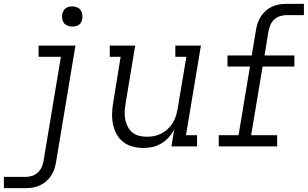

<svg xmlns="http://www.w3.org/2000/svg" viewBox="-54 -755 1587 990"><path d="M-34 215V157H79Q96 157 112.5 151.5Q129 146 142 133.5Q155 121 162 104.5Q169 88 171 72L260 -462H145V-520H335L235 81Q232 99 226 117Q220 135 209.5 151Q199 167 184 180Q169 193 151.5 201Q134 209 115.5 212Q97 215 79 215ZM319 -618Q306 -618 294.5 -622.5Q283 -627 276 -636Q269 -645 267 -657.5Q265 -670 267 -683Q269 -691 273.5 -699.5Q278 -708 285.5 -713Q293 -718 301.5 -720Q310 -722 319 -722Q331 -722 342.5 -717.5Q354 -713 361 -704Q368 -695 370 -682.5Q372 -670 370 -657Q369 -649 364.5 -640.5Q360 -632 352.5 -627Q345 -622 336 -620Q327 -618 319 -618Z M685 8Q656 8 629 0.5Q602 -7 581 -23.5Q560 -40 547 -64Q534 -88 528.5 -115Q523 -142 524 -170.5Q525 -199 530 -228L568 -462H512V-520H643L593 -218Q590 -198 589 -177.5Q588 -157 592 -138Q596 -119 605 -101.5Q614 -84 628.5 -72Q643 -60 662.5 -55Q682 -50 702 -50Q702 -50 702.5 -50Q703 -50 703 -50Q722 -50 741 -53.5Q760 -57 778 -66.5Q796 -76 811 -90Q826 -104 836.5 -121Q847 -138 853 -157Q859 -176 862 -195L907 -462H850V-520H982L905 -58H962V0H830L844 -86Q832 -64 815 -45.5Q798 -27 776.5 -14.5Q755 -2 731.5 3Q708 8 685 8Z M1074 0V-58H1176L1235 -412H1119V-469H1244L1266 -601Q1269 -619 1275 -637Q1281 -655 1291.5 -671Q1302 -687 1317 -700Q1332 -713 1349.5 -721Q1367 -729 1385.5 -732Q1404 -735 1422 -735H1513V-677H1422Q1406 -677 1389 -671.5Q1372 -666 1359 -653.5Q1346 -641 1339.5 -624.5Q1333 -608 1330 -592L1310 -469H1464V-412H1300L1241 -58H1375V0Z"/></svg>

Font: Iosevka Etoile Light Oblique
Style: Regular
Weight: 300
Italic angle: -9°
Designer: Belleve Invis
Foundry: Belleve Invis
Version: Version 15.5.2; ttfautohint (v1.8.4)